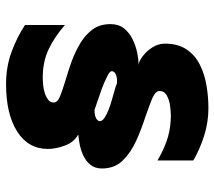

<svg xmlns="http://www.w3.org/2000/svg" viewBox="-58 -658 724 649"><g transform="rotate(90 304.5 -334.0)"><path d="M265 8Q206 8 156 -10.5Q106 -29 65 -56V-191Q106 -155 148 -135.5Q190 -116 242 -116Q255 -116 269.5 -117.5Q284 -119 297 -123.5Q310 -128 318.5 -135Q327 -142 327 -153Q327 -166 306 -174.5Q285 -183 253 -192.5Q221 -202 187 -214Q155 -226 126.5 -243Q98 -260 80 -284.5Q62 -309 62 -345Q62 -372 76 -390Q90 -408 112 -419Q134 -430 157.5 -435Q181 -440 200 -440Q188 -441 171 -453.5Q154 -466 141 -486Q128 -506 128 -529Q128 -573 147.5 -602Q167 -631 199 -647Q231 -663 269.5 -669.5Q308 -676 346 -676Q393 -676 438 -662Q483 -648 523 -625V-504Q477 -530 442.5 -539.5Q408 -549 371 -549Q359 -549 339 -546.5Q319 -544 303.5 -535.5Q288 -527 288 -510Q288 -501 300.5 -493Q313 -485 333.5 -478Q354 -471 378 -462Q416 -450 456 -432Q496 -414 523 -386.5Q550 -359 550 -316Q550 -292 537 -276.5Q524 -261 505 -252.5Q486 -244 466.5 -240.5Q447 -237 435 -236Q461 -222 472.5 -191Q484 -160 484 -134Q484 -67 425 -29.5Q366 8 265 8ZM352 -291Q371 -291 380.5 -296.5Q390 -302 390 -309Q390 -317 379 -324.5Q368 -332 351.5 -338.5Q335 -345 317 -350Q301 -355 285.5 -359Q270 -363 262 -367Q243 -368 232 -363Q221 -358 221 -349Q221 -346 225.5 -342Q230 -338 239.5 -333.5Q249 -329 262 -323Q278 -316 301 -308.5Q324 -301 352 -291Z"/></g></svg>

Font: Maven Pro Black
Style: Regular
Weight: 900
Designer: Joe Prince
Foundry: Joe Prince
Version: Version 2.103